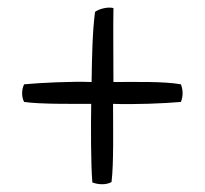

<svg xmlns="http://www.w3.org/2000/svg" viewBox="-20 -532 534 501"><path d="M43 -266C85 -260 166 -261 218 -261C217 -203 217 -102 221 -56C236 -50 257 -49 271 -57C277 -104 275 -200 275 -261C329 -259 408 -262 452 -266C458 -280 458 -297 452 -312C408 -320 331 -318 276 -318C276 -380 275 -465 276 -511C260 -515 237 -508 228 -501C221 -448 220 -382 219 -318C166 -320 85 -316 43 -312C36 -299 36 -278 43 -266Z"/></svg>

Font: Comica
Style: Rg
Weight: 400
Designer: Jasper
Foundry: KineticPlasma Fonts/Cannot Into Space Fonts
Version: Version 0.89